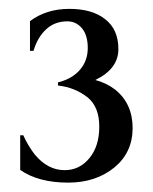

<svg xmlns="http://www.w3.org/2000/svg" viewBox="-20 -791 336 422"><path d="M210.9 -749Q240.2 -726.6 240.2 -683.1Q240.2 -639.6 189.5 -615.2Q214.8 -608.4 233.4 -593.8Q271.5 -563 271.5 -509.5Q271.5 -456.1 231.4 -422.9Q190.4 -389.6 129.9 -389.6Q64.5 -389.6 24.4 -417.5V-493.7H31.2Q42 -469.7 56.6 -451.2Q85 -417 122.1 -417Q154.8 -417 176.5 -443.4Q198.2 -469.7 198.2 -512.7Q198.2 -555.7 172.9 -576.7Q144.5 -599.1 107.4 -603V-609.9Q138.7 -617.7 155.8 -637.7Q172.9 -657.7 172.9 -685.5Q172.9 -713.4 160.2 -728.8Q147.5 -744.1 127.9 -744.1Q100.6 -744.1 82 -727.1Q62.5 -709.5 53.7 -679.2H45.9V-744.6Q82 -771.5 132.3 -771.5Q182.6 -771.5 210.9 -749Z"/></svg>

Font: Modern Antiqua
Style: Book
Weight: 400
Designer: Wojciech Kalinowski "wmk69" (wmk69@o2.pl)
Foundry: Wojciech Kalinowski "wmk69" (wmk69@o2.pl)
Version: Version 3.1.0; 2021-05-28